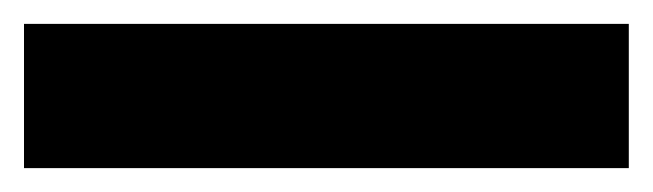

<svg xmlns="http://www.w3.org/2000/svg" viewBox="-22 45 544 160"><path d="M502 185.1H-2V64.9H502Z"/></svg>

Font: Open Sans Hebrew Extra Bold
Style: Regular
Weight: 800
Foundry: Ascender Corporation, Yanek Iontef
Version: Version 2.001;PS 002.001;hotconv 1.0.70;makeotf.lib2.5.58329